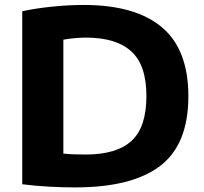

<svg xmlns="http://www.w3.org/2000/svg" viewBox="-20 -768 845 794"><path d="M290.5 7Q241.5 7 184.5 4Q127.5 1 72 -6V-721.5Q127 -733.5 195.2 -740.5Q263.5 -747.5 326.5 -747.5Q539.5 -747.5 649.2 -655.5Q759 -563.5 759 -370Q759 -171 642.5 -82Q526 7 290.5 7ZM334.5 -129Q462.5 -129 524 -185.5Q585.5 -242 585.5 -371Q585.5 -498.5 523 -555.5Q460.5 -612.5 335.5 -612.5Q314 -612.5 289 -610.2Q264 -608 242 -604V-133Q263.5 -130.5 285.8 -129.8Q308 -129 334.5 -129Z"/></svg>

Font: Encode Sans SemiExpanded SemiExpanded
Style: Bold
Weight: 700
Width: 6
Designer: Multiple Designers
Foundry: Impallari Type
Version: Version 3.000; ttfautohint (v1.8.3) -l 8 -r 50 -G 200 -x 14 